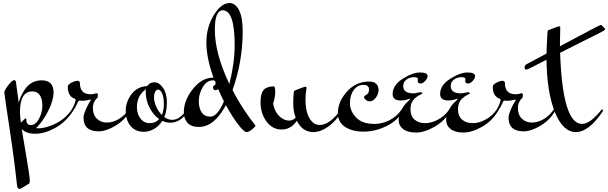

<svg xmlns="http://www.w3.org/2000/svg" viewBox="-20 -831 4020 1269"><path d="M118 -20 145 -47Q147 -48 150.5 -48Q154 -48 154 -40Q154 -4 185 -4Q217 -6 238.5 -47.5Q260 -89 260 -132.5Q260 -176 243.5 -201.5Q227 -227 194 -227Q112 -227 112 -91Q112 -64 118 -20ZM233 17Q288 17 353 -17Q418 -51 456 -110L463 -98Q415 -24 345 14.5Q275 53 213 53Q151 53 124 21Q131 70 146 154Q177 338 177 359.5Q177 381 171 383.5Q165 386 150 396Q115 418 110 418Q94 418 92 390Q74 220 41.5 7Q9 -206 8.5 -219.5Q8 -233 34.5 -267.5Q61 -302 74 -301.5Q87 -301 87 -276L104 -152Q111 -184 133 -222Q176 -300 255 -300Q334 -300 334 -221Q334 -167 298 -96.5Q262 -26 218 16Q223 17 233 17Z M528 -165 509 -166Q499 -166 495 -157Q483 -127 457 -89L449 -100Q469 -127 480 -168Q480 -176 473 -179Q428 -194 428 -258Q428 -272 452 -284.5Q476 -297 492 -297Q508 -297 508 -283Q508 -208 578 -208Q595 -208 605.5 -211.5Q616 -215 617 -215Q627 -215 627 -200.5Q627 -186 619.5 -180.5Q612 -175 603 -157.5Q594 -140 594 -117Q594 -72 620.5 -46.5Q647 -21 686.5 -21Q726 -21 765 -44Q804 -67 833 -110L840 -98Q805 -37 743 0Q681 37 632 37Q532 37 532 -54Q532 -71 544 -100Q556 -129 568 -149L580 -169Q580 -173 577 -173Q545 -165 528 -165Z M1050 -71Q1063 -100 1063 -144Q1063 -188 1051.5 -213.5Q1040 -239 1025 -239Q1014 -239 1006 -225Q998 -211 998 -185.5Q998 -160 1012 -127Q1026 -94 1050 -71ZM885 -122Q885 -78 908.5 -47.5Q932 -17 970 -17Q1008 -17 1032 -44Q993 -71 968 -120Q943 -169 943 -226Q943 -232 945 -242Q885 -200 885 -122ZM932 40Q874 40 842.5 1Q811 -38 811 -98Q811 -158 849 -208.5Q887 -259 953 -262Q969 -287 1000.5 -287Q1032 -287 1057.5 -250.5Q1083 -214 1083 -156Q1083 -98 1066 -57Q1091 -39 1118 -39Q1171 -39 1217 -110L1225 -100Q1176 -20 1106 -20Q1078 -20 1053 -32Q1031 2 998.5 21Q966 40 932 40Z M1370 -60Q1417 -60 1460 -161Q1437 -207 1422 -242Q1414 -235 1404 -235Q1388 -235 1388 -255Q1388 -261 1396.5 -266.5Q1405 -272 1405 -281Q1405 -300 1388 -300Q1347 -300 1320.5 -255.5Q1294 -211 1294 -163.5Q1294 -116 1313 -88Q1332 -60 1370 -60ZM1400 -634Q1400 -477 1496 -276Q1531 -416 1531 -532Q1531 -763 1452 -763Q1400 -763 1400 -634ZM1473 -136Q1396 8 1295 8Q1244 8 1219.5 -19Q1195 -46 1195 -90Q1195 -167 1254.5 -242.5Q1314 -318 1390 -318H1391Q1344 -449 1344 -550Q1344 -651 1393 -731Q1442 -811 1497 -811Q1535 -811 1559.5 -764.5Q1584 -718 1584 -623Q1584 -425 1517 -236Q1556 -160 1598.5 -97.5Q1641 -35 1654.5 -19.5Q1668 -4 1668 1Q1668 6 1646.5 24Q1625 42 1609 42Q1593 42 1554 -8.5Q1515 -59 1473 -136Z M1922 -222Q1922 -231 1931 -234Q1991 -258 1998.5 -258Q2006 -258 2006 -249Q1999 -210 1999 -171Q1999 -96 2025 -50.5Q2051 -5 2094 -5Q2160 -5 2236 -110L2243 -98Q2199 -29 2148.5 6.5Q2098 42 2051 42Q1979 42 1942 -33Q1903 25 1841.5 25Q1780 25 1741 -28.5Q1702 -82 1702 -155Q1702 -226 1733 -246Q1757 -260 1790 -260Q1799 -260 1799 -224Q1799 -188 1785 -146Q1799 -75 1849 -46Q1869 -34 1891.5 -34Q1914 -34 1934 -53Q1918 -99 1918 -145Q1918 -191 1922 -222Z M2419 -240Q2419 -270 2381 -270Q2343 -270 2318 -236Q2293 -202 2293 -149.5Q2293 -97 2333.5 -54.5Q2374 -12 2455 -12Q2506 -12 2554.5 -36.5Q2603 -61 2637 -110L2644 -98Q2608 -33 2533.5 3Q2459 39 2383.5 39Q2308 39 2260.5 7.5Q2213 -24 2213 -83Q2213 -158 2272.5 -225Q2332 -292 2421 -292Q2452 -292 2467 -276.5Q2482 -261 2482 -235.5Q2482 -210 2464 -185.5Q2446 -161 2423 -161Q2411 -161 2398.5 -170.5Q2386 -180 2386 -186.5Q2386 -193 2391 -197.5Q2396 -202 2403 -206Q2419 -214 2419 -240Z M2741 -296 2742 -309Q2742 -321 2715 -321Q2688 -321 2666.5 -305Q2645 -289 2645 -262Q2645 -214 2714 -214Q2725 -214 2736.5 -217.5Q2748 -221 2760 -221Q2772 -221 2772 -213Q2772 -212 2764 -208.5Q2756 -205 2744.5 -198Q2733 -191 2721 -180Q2693 -154 2693 -109Q2693 -64 2720 -40.5Q2747 -17 2790 -17Q2833 -17 2878 -42Q2923 -67 2951 -110L2958 -98Q2920 -32 2852.5 6.5Q2785 45 2729.5 45Q2674 45 2644.5 22Q2615 -1 2615 -37.5Q2615 -74 2633 -105Q2651 -136 2664.5 -149.5Q2678 -163 2684.5 -168.5Q2691 -174 2691 -176.5Q2691 -179 2690 -179Q2658 -167 2628 -167Q2575 -167 2575 -210Q2575 -268 2641 -310Q2707 -352 2756.5 -352Q2806 -352 2806 -328Q2806 -313 2790 -296Q2774 -279 2761 -279Q2741 -279 2741 -296Z M3055 -296 3056 -309Q3056 -321 3029 -321Q3002 -321 2980.5 -305Q2959 -289 2959 -262Q2959 -214 3028 -214Q3039 -214 3050.5 -217.5Q3062 -221 3074 -221Q3086 -221 3086 -213Q3086 -212 3078 -208.5Q3070 -205 3058.5 -198Q3047 -191 3035 -180Q3007 -154 3007 -109Q3007 -64 3034 -40.5Q3061 -17 3104 -17Q3147 -17 3192 -42Q3237 -67 3265 -110L3272 -98Q3234 -32 3166.5 6.5Q3099 45 3043.5 45Q2988 45 2958.5 22Q2929 -1 2929 -37.5Q2929 -74 2947 -105Q2965 -136 2978.5 -149.5Q2992 -163 2998.5 -168.5Q3005 -174 3005 -176.5Q3005 -179 3004 -179Q2972 -167 2942 -167Q2889 -167 2889 -210Q2889 -268 2955 -310Q3021 -352 3070.5 -352Q3120 -352 3120 -328Q3120 -313 3104 -296Q3088 -279 3075 -279Q3055 -279 3055 -296Z M3337 -165 3318 -166Q3308 -166 3304 -157Q3292 -127 3266 -89L3258 -100Q3278 -127 3289 -168Q3289 -176 3282 -179Q3237 -194 3237 -258Q3237 -272 3261 -284.5Q3285 -297 3301 -297Q3317 -297 3317 -283Q3317 -208 3387 -208Q3404 -208 3414.5 -211.5Q3425 -215 3426 -215Q3436 -215 3436 -200.5Q3436 -186 3428.5 -180.5Q3421 -175 3412 -157.5Q3403 -140 3403 -117Q3403 -72 3429.5 -46.5Q3456 -21 3495.5 -21Q3535 -21 3574 -44Q3613 -67 3642 -110L3649 -98Q3614 -37 3552 0Q3490 37 3441 37Q3341 37 3341 -54Q3341 -71 3353 -100Q3365 -129 3377 -149L3389 -169Q3389 -173 3386 -173Q3354 -165 3337 -165Z M3682 -482Q3698 -12 3827 -12Q3882 -12 3959 -110L3966 -98Q3872 42 3786.5 42Q3701 42 3648 -88.5Q3595 -219 3592 -436Q3468 -371 3460 -371Q3447 -371 3447 -385Q3447 -399 3461 -407L3592 -477Q3594 -553 3599 -621Q3599 -630 3608 -633Q3668 -657 3675.5 -657Q3683 -657 3683 -648Q3681 -598 3681 -557V-525L3733 -553Q3944 -666 3949.5 -666Q3955 -666 3958 -663Q3980 -641 3980 -638Q3980 -635 3974 -630.5Q3968 -626 3929.5 -606.5Q3891 -587 3814.5 -549Q3738 -511 3682 -482Z"/></svg>

Font: Mr Bedfort
Style: Regular
Weight: 400
Designer: Alejandro Paul
Foundry: Alejandro Paul
Version: Version 1.000